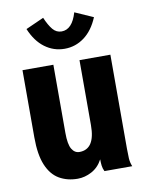

<svg xmlns="http://www.w3.org/2000/svg" viewBox="-79 -727 608 796"><g transform="rotate(-10 225.0 -329.0)"><path d="M184 12Q140 12 106.5 -7.5Q73 -27 54.5 -71Q36 -115 36 -188V-471H166V-184Q166 -136 178 -116Q190 -96 210 -96Q276 -96 276 -197V-471H406V-75Q406 -52 407 -34.5Q408 -17 415 0H298Q292 -12 290.5 -24.5Q289 -37 289 -51Q272 -19 243 -3.5Q214 12 184 12ZM289 -670 366 -636Q344 -583 307 -555.5Q270 -528 224 -528Q178 -528 141 -555.5Q104 -583 82 -636L158 -670Q172 -637 187 -619Q202 -601 224 -601Q269 -601 289 -670Z"/></g></svg>

Font: Inconsolata SemiCondensed Black
Style: Regular
Weight: 900
Width: 4
Monospace: yes
Designer: Raph Levien, Cyreal, Brenton Simpson
Foundry: Raph Levien, Cyreal, Google
Version: Version 3.001; ttfautohint (v1.8.2.53-6de2)